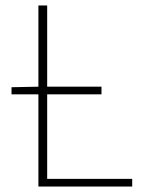

<svg xmlns="http://www.w3.org/2000/svg" viewBox="-20 -680 516 700"><path d="M22 -336V-362L122 -364H350V-336ZM120 0V-660H152V-28H462V0Z"/></svg>

Font: Source Sans 3
Style: Regular
Weight: 200
Designer: Paul D. Hunt
Foundry: Adobe
Version: Version 3.046;hotconv 1.0.118;makeotfexe 2.5.65603